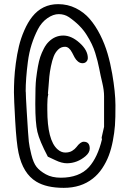

<svg xmlns="http://www.w3.org/2000/svg" viewBox="-20 -905 629 935"><path d="M70.3 -160.6Q60.1 -208 54 -316.7Q47.9 -425.3 47.9 -455.3Q47.9 -485.4 49.6 -519.3Q51.3 -553.2 57.1 -597.4Q63 -641.6 72.3 -680.2Q81.5 -718.8 98.4 -757.3Q115.2 -795.9 136.7 -823.2Q185.5 -884.8 263.2 -884.8Q309.6 -884.8 349.4 -865Q389.2 -845.2 417.2 -812.5Q445.3 -779.8 467.8 -735.4Q490.2 -690.9 503.9 -644Q517.6 -597.2 526.4 -545.9Q542 -456.1 542.2 -392.8Q542.5 -329.6 539.8 -293.9Q537.1 -258.3 529.5 -219Q522 -179.7 509.8 -147.5Q497.6 -115.2 477.8 -85.4Q458 -55.7 431.6 -35.2Q374.5 9.8 290.5 9.8Q206.5 9.8 156.7 -20.5Q91.8 -59.6 70.3 -160.6ZM475.1 -235.8 486.8 -287.6V-436.5Q486.8 -465.3 478.3 -501Q469.7 -536.6 463.1 -571.3Q456.5 -606 443.6 -647.7Q430.7 -689.5 402.3 -734.4Q372.1 -783.2 314.5 -822.3Q293.9 -835.9 266.6 -836.2Q239.3 -836.4 210.7 -816.4Q182.1 -796.4 164.3 -762Q146.5 -727.5 134 -688.5Q121.6 -649.4 115.7 -604Q105 -521 105 -459H105.5Q105.5 -439 110.1 -363.8Q114.7 -288.6 116.5 -262.7Q118.2 -236.8 120.4 -214.8Q122.6 -192.9 132.6 -152.3Q142.6 -111.8 158 -92.3Q173.3 -72.8 203.1 -56.2Q232.9 -39.6 276.6 -39.6Q320.3 -39.6 355 -52.5Q389.6 -65.4 413.1 -91.3Q455.6 -138.7 476.6 -226.6Q475.1 -231 475.1 -235.8ZM215.3 -444.8H214.8Q210.4 -426.8 210.4 -395V-370.1Q210.4 -222.2 259.8 -178.2Q277.8 -162.1 297.9 -162.1Q317.9 -162.1 331.3 -170.4Q344.7 -178.7 352.1 -188.5Q371.6 -214.8 387.7 -214.8Q417 -214.8 417 -181.6Q417 -162.1 396.5 -144.5Q356 -110.4 306.6 -109.9Q280.8 -109.9 250.5 -124.5Q220.2 -139.2 212.9 -142.1Q172.4 -219.2 162.1 -262.9Q151.9 -306.6 151.9 -397V-402.8Q151.9 -487.8 155.8 -520.5Q159.7 -553.2 164.6 -580.6Q169.4 -607.9 176 -627.7Q182.6 -647.5 193.4 -668.2Q204.1 -689 217.8 -702.1Q248 -731.9 288.1 -731.9Q328.1 -731.9 367.9 -696Q407.7 -660.2 407.7 -622.6Q407.7 -612.3 400.6 -604.7Q393.6 -597.2 381.6 -597.2Q369.6 -597.2 359.6 -605.5Q349.6 -613.8 343.3 -625.5Q336.9 -637.2 331.1 -648.9Q316.4 -677.2 296.6 -677.2Q276.9 -677.2 262.9 -663.3Q249 -649.4 241.5 -630.1Q233.9 -610.8 228 -582Q222.2 -553.2 220.2 -532Q218.3 -510.7 216.3 -483.6Q214.4 -456.5 213.4 -449.7Z"/></svg>

Font: Amatic
Style: Bold
Weight: 700
Width: 3
Version: Version 2.000; ttfautohint (v0.92-dirty) -l 8 -r 50 -G 50 -x